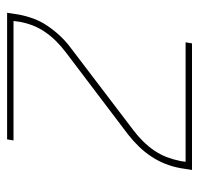

<svg xmlns="http://www.w3.org/2000/svg" viewBox="-30 -530 560 540"><g transform="rotate(90 250.0 -260.0)"><path d="M16 0 21 -33Q25 -54 32.5 -74.5Q40 -95 53 -114Q66 -133 81.5 -149.5Q97 -166 116 -180L346 -355Q362 -367 377 -382Q392 -397 403.5 -414Q415 -431 422 -449.5Q429 -468 433 -488L435 -502H99L102 -520H458L453 -488Q449 -466 441 -445.5Q433 -425 420.5 -406Q408 -387 392 -370.5Q376 -354 358 -340L127 -165Q111 -153 96 -138Q81 -123 69.5 -106Q58 -89 51 -70.5Q44 -52 41 -33L39 -18H375L372 0Z"/></g></svg>

Font: Iosevka Term Curly Thin
Style: Italic
Weight: 100
Italic angle: -9°
Designer: Belleve Invis
Foundry: Belleve Invis
Version: Version 32.3.0